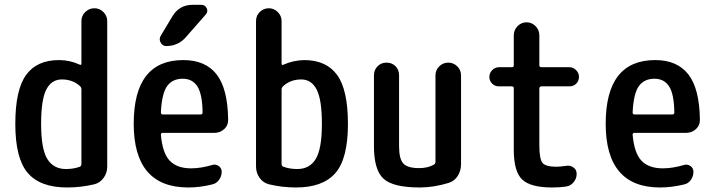

<svg xmlns="http://www.w3.org/2000/svg" viewBox="-20 -785 3040 814"><path d="M242.2 -448.2Q198.2 -448.2 176.3 -405.3Q154.3 -362.3 154.3 -259.8Q154.3 -153.3 180.7 -110.8Q207 -68.4 259.8 -68.4Q292 -68.4 318.4 -78.1Q325.2 -81.1 325.2 -89.8V-406.2Q325.2 -414.1 319.3 -419.9Q288.1 -448.2 242.2 -448.2ZM264.6 9.8Q150.4 9.8 97.7 -51.8Q44.9 -113.3 44.9 -259.8Q44.9 -403.3 90.3 -466.8Q135.7 -530.3 230.5 -530.3Q276.4 -530.3 318.4 -510.7Q325.2 -507.8 325.2 -515.6V-695.3Q325.2 -718.8 341.8 -734.4Q358.4 -750 380.4 -750Q402.3 -750 418.5 -733.9Q434.6 -717.8 434.6 -695.3V-79.1Q434.6 -52.7 419.9 -31.7Q405.3 -10.7 380.9 -3.9Q324.2 9.8 264.6 9.8Z M754.9 -451.2Q710.9 -451.2 688.5 -419.9Q666 -388.7 662.1 -308.6Q662.1 -299.8 669.9 -299.8H830.1Q838.9 -299.8 838.9 -307.6Q837.9 -385.7 816.9 -418.5Q795.9 -451.2 754.9 -451.2ZM778.3 9.8Q546.9 9.8 546.9 -260.3Q546.9 -530.3 756.8 -530.3Q850.6 -530.3 897.9 -470.2Q945.3 -410.2 947.3 -278.3Q948.2 -253.9 930.7 -237.8Q913.1 -221.7 888.7 -221.7H669.9Q662.1 -221.7 662.1 -213.9Q668.9 -135.7 699.7 -103.5Q730.5 -71.3 790 -71.3Q832 -71.3 880.9 -85.9Q894.5 -89.8 907.2 -81.1Q919.9 -72.3 919.9 -56.6Q919.9 -38.1 908.7 -22.5Q897.5 -6.8 878.9 -2.9Q827.1 9.8 778.3 9.8ZM796.9 -764.6H833Q849.6 -764.6 856.4 -750Q863.3 -735.4 851.6 -722.7L767.6 -627Q735.4 -589.8 684.6 -589.8Q668.9 -589.8 661.1 -604.5Q653.3 -619.1 661.1 -632.8L710.9 -715.8Q740.2 -764.6 796.9 -764.6Z M1173.8 -406.2V-89.8Q1173.8 -81.1 1181.6 -78.1Q1208 -68.4 1240.2 -68.4Q1293 -68.4 1318.8 -111.3Q1344.7 -154.3 1344.7 -259.8Q1344.7 -361.3 1322.8 -404.8Q1300.8 -448.2 1256.8 -448.2Q1211.9 -448.2 1180.7 -419.9Q1173.8 -413.1 1173.8 -406.2ZM1119.1 -3.9Q1094.7 -10.7 1080.1 -31.7Q1065.4 -52.7 1065.4 -79.1V-695.3Q1065.4 -718.8 1081.5 -734.4Q1097.7 -750 1119.6 -750Q1141.6 -750 1157.7 -733.9Q1173.8 -717.8 1173.8 -695.3V-515.6Q1173.8 -506.8 1181.6 -510.7Q1223.6 -529.3 1269.5 -530.3Q1363.3 -530.3 1409.2 -467.3Q1455.1 -404.3 1455.1 -259.8Q1455.1 -112.3 1401.9 -51.3Q1348.6 9.8 1235.4 9.8Q1174.8 9.8 1119.1 -3.9Z M1759.8 9.8Q1646.5 9.8 1606 -27.3Q1565.4 -64.5 1565.4 -165V-465.8Q1565.4 -488.3 1580.6 -503.9Q1595.7 -519.5 1619.1 -519.5Q1641.6 -519.5 1656.7 -504.4Q1671.9 -489.3 1671.9 -465.8V-165Q1671.9 -111.3 1689.9 -91.8Q1708 -72.3 1756.8 -72.3Q1793.9 -72.3 1819.3 -86.9Q1826.2 -90.8 1826.2 -99.6V-464.8Q1826.2 -488.3 1842.3 -503.9Q1858.4 -519.5 1880.4 -519.5Q1902.3 -519.5 1918.5 -503.9Q1934.6 -488.3 1934.6 -464.8V-88.9Q1934.6 -61.5 1920.9 -39.6Q1907.2 -17.6 1882.8 -9.8Q1819.3 9.8 1759.8 9.8Z M2094.7 -418.9Q2078.1 -418.9 2066.4 -430.7Q2054.7 -442.4 2054.7 -459Q2054.7 -475.6 2066.9 -487.8Q2079.1 -500 2094.7 -500H2149.4Q2158.2 -500 2158.2 -507.8V-634.8Q2158.2 -658.2 2174.3 -674.3Q2190.4 -690.4 2212.4 -690.4Q2234.4 -690.4 2250.5 -674.3Q2266.6 -658.2 2266.6 -634.8V-507.8Q2266.6 -500 2276.4 -500H2394.5Q2410.2 -500 2422.4 -487.8Q2434.6 -475.6 2434.6 -459Q2434.6 -442.4 2423.3 -430.7Q2412.1 -418.9 2394.5 -418.9H2276.4Q2267.6 -418.9 2266.6 -410.2V-169.9Q2266.6 -111.3 2279.8 -94.7Q2293 -78.1 2339.8 -78.1Q2352.5 -78.1 2380.9 -82Q2397.5 -85 2411.1 -75.2Q2424.8 -65.4 2424.8 -47.9Q2424.8 -28.3 2412.1 -12.7Q2399.4 2.9 2379.9 5.9Q2354.5 9.8 2320.3 9.8Q2229.5 9.8 2193.8 -23.9Q2158.2 -57.6 2158.2 -150.4V-410.2Q2158.2 -418.9 2149.4 -418.9Z M2754.9 -451.2Q2710.9 -451.2 2688.5 -419.9Q2666 -388.7 2662.1 -308.6Q2662.1 -299.8 2669.9 -299.8H2830.1Q2838.9 -299.8 2838.9 -307.6Q2837.9 -385.7 2816.9 -418.5Q2795.9 -451.2 2754.9 -451.2ZM2778.3 9.8Q2547.9 9.8 2547.9 -260.3Q2547.9 -530.3 2757.8 -530.3Q2850.6 -530.3 2897.9 -470.2Q2945.3 -410.2 2947.3 -278.3Q2948.2 -253.9 2930.7 -237.8Q2913.1 -221.7 2888.7 -221.7H2669.9Q2662.1 -221.7 2662.1 -213.9Q2668.9 -135.7 2699.7 -103.5Q2730.5 -71.3 2790 -71.3Q2832 -71.3 2880.9 -85.9Q2894.5 -89.8 2907.2 -81.1Q2919.9 -72.3 2919.9 -56.6Q2919.9 -38.1 2909.2 -22.5Q2898.4 -6.8 2879.9 -2.9Q2827.1 9.8 2778.3 9.8Z"/></svg>

Font: Rounded Mgen+ 1mn medium
Style: Regular
Weight: 500
Designer: [Source Han Sans]
Ryoko NISHIZUKA  (kana & ideographs); Paul D. Hunt (Latin, Greek & Cyrillic); Wenlong ZHANG  (bopomofo
Version: Version 1.059.20150602